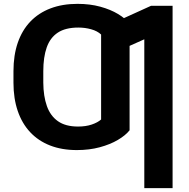

<svg xmlns="http://www.w3.org/2000/svg" viewBox="-20 -757 965 981"><path d="M642.1 -426.8V-91.3Q621.1 -64.9 582 -42Q543 -19 489.7 -4.6Q436.5 9.8 372.6 9.8Q295.9 9.8 235.8 -13.7Q175.8 -37.1 134 -81.8Q92.3 -126.5 70.6 -190.2Q48.8 -253.9 48.8 -334.5V-384.3L201.2 -385.3V-334.5Q201.7 -265.6 219.5 -215.3Q237.3 -165 276.1 -137.7Q314.9 -110.4 378.9 -110.4Q418 -110.4 448.5 -120.6Q479 -130.9 496.6 -146.5V-426.8ZM642.1 -636.2V-306.6L496.6 -304.7V-580.6Q477.5 -598.6 446 -607.4Q414.6 -616.2 380.4 -616.2Q314.5 -616.2 275.4 -590.3Q236.3 -564.5 218.8 -514.9Q201.2 -465.3 201.2 -393.1V-339.8L48.8 -340.3V-393.1Q48.8 -474.6 70.8 -538.6Q92.8 -602.5 135 -646.7Q177.2 -690.9 238 -714.1Q298.8 -737.3 376 -737.3Q439.5 -737.3 492.2 -722.9Q544.9 -708.5 583.3 -685.3Q621.6 -662.1 642.1 -636.2ZM861.8 -727.5V204.1H717.3V-556.2L564 -487.8V-642.1L752 -727.5Z"/></svg>

Font: Inter 18pt
Style: Bold
Weight: 700
Designer: Rasmus Andersson
Foundry: rsms
Version: Version 4.001;git-66647c0bb